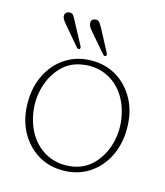

<svg xmlns="http://www.w3.org/2000/svg" viewBox="-95 -667 647 751"><g transform="rotate(15 228.5 -292.0)"><path d="M228.5 -434.5Q286.5 -434.5 331.8 -406Q377 -377.5 403 -327.8Q429 -278 429 -213Q429 -148 403 -97.5Q377 -47 331.8 -18.5Q286.5 10 228 10Q170 10 124.8 -18.5Q79.5 -47 53.5 -97Q27.5 -147 27.5 -211.5Q27.5 -277 53.5 -327.2Q79.5 -377.5 124.8 -406Q170 -434.5 228.5 -434.5ZM265.5 -15.5Q313.5 -24.5 345.8 -59.5Q378 -94.5 391.8 -143.2Q405.5 -192 398 -243Q389 -302 359.8 -342.5Q330.5 -383 286.8 -400.8Q243 -418.5 191 -409Q143 -400.5 110.8 -365.5Q78.5 -330.5 64.8 -281.5Q51 -232.5 58.5 -181.5Q67.5 -122.5 97 -82Q126.5 -41.5 170.2 -24Q214 -6.5 265.5 -15.5ZM125 -561.5 169 -479.5Q174 -470.5 169.5 -465.5Q164 -462 157 -469.5L94.5 -543Q89 -549.5 83.8 -556.5Q78.5 -563.5 76.5 -571Q75 -581 79.8 -586.8Q84.5 -592.5 92 -593.5Q104.5 -596 110.8 -586.8Q117 -577.5 125 -561.5ZM232 -561.5 275 -480Q280.5 -470 275.5 -466Q269.5 -462.5 263.5 -469.5L200.5 -542.5Q195 -549 189.8 -556.2Q184.5 -563.5 183.5 -570.5Q179.5 -590.5 198.5 -593Q210.5 -595.5 217 -586.5Q223.5 -577.5 232 -561.5Z"/></g></svg>

Font: Fraunces 144pt SuperSoft Thin
Style: Regular
Weight: 100
Version: Version 1.000;[0bf87f6ff]